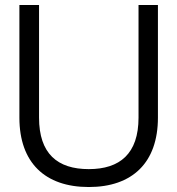

<svg xmlns="http://www.w3.org/2000/svg" viewBox="-20 -740 713 772"><path d="M337 12C512 12 615 -86 615 -267V-720H537V-267C537 -122 462 -60 337 -60C211 -60 137 -122 137 -267V-720H58V-267C58 -86 161 12 337 12Z"/></svg>

Font: Aspekta 350
Style: Regular
Weight: 350
Designer: Ivo Dolenc
Version: Version 2.000